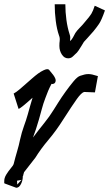

<svg xmlns="http://www.w3.org/2000/svg" viewBox="-29 -845 513 902"><path d="M431 -488 417 -411 366 -413Q353 -409 332.5 -380.5Q312 -352 269 -285Q235 -231 199 -188.5Q163 -146 137 -104L84 -36Q82 -30 81 -25.5Q80 -21 79 -17L78 -18Q79 0 70 18.5Q61 37 48 37H47L-7 17H-8Q-10 13 -9 8Q-10 -8 0.5 -25Q11 -42 22.5 -55.5Q34 -69 35 -74Q43 -106 51.5 -134.5Q60 -163 65 -188Q73 -224 83.5 -252.5Q94 -281 101 -306Q107 -327 112.5 -347Q118 -367 124 -386Q95 -360 80 -348Q65 -336 60 -334H58L35 -406H36Q46 -411 64.5 -426.5Q83 -442 120 -475Q137 -490 150 -499.5Q163 -509 176 -515Q195 -524 201.5 -517Q208 -510 221 -493Q234 -475 232.5 -465Q231 -455 224 -452Q217 -449 213 -451Q204 -434 197 -417.5Q190 -401 184 -384Q174 -358 167.5 -333Q161 -308 154 -284Q147 -259 140 -238.5Q133 -218 126 -199Q153 -235 178.5 -266.5Q204 -298 223 -329Q230 -340 245 -364Q260 -388 279.5 -415Q299 -442 317 -463.5Q335 -485 348 -489Q360 -493 368.5 -495Q377 -497 386 -497Q395 -497 404 -495Q413 -493 429 -488ZM72 0 51 4 52 22ZM228 -825H278Q278 -788 283 -751.5Q288 -715 298 -684Q301 -676 301 -668Q301 -660 300 -652Q308 -658 314 -669.5Q320 -681 325 -690Q332 -701 346 -715Q360 -729 371 -743Q392 -767 400 -780Q408 -793 416 -818L464 -796Q448 -750 436 -732.5Q424 -715 410 -698Q391 -676 381.5 -666Q372 -656 365 -648Q363 -645 356 -633Q349 -621 340.5 -608.5Q332 -596 325 -591Q323 -590 314 -580.5Q305 -571 291 -571Q273 -571 261.5 -589Q250 -607 250 -629Q250 -649 250 -648.5Q250 -648 251 -631Q250 -643 251.5 -655Q253 -667 248 -679Q238 -708 233 -746.5Q228 -785 228 -825Z"/></svg>

Font: Syne
Style: Italic
Weight: 400
Italic angle: -9°
Designer: Lucas Descroix
Foundry: Bonjour Monde
Version: Version 2.000; ttfautohint (v1.8.3)